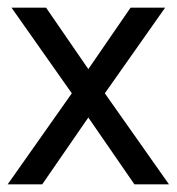

<svg xmlns="http://www.w3.org/2000/svg" viewBox="-20 -480 460 500"><path d="M320 -460 210 -300 100 -460H10L167 -237L0 0H90L210 -174L330 0H420L253 -237L410 -460Z"/></svg>

Font: Glinicke Jost Regular
Style: Regular
Weight: 400
Version: Version 3.710